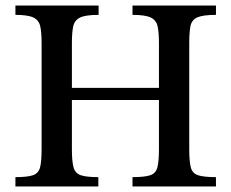

<svg xmlns="http://www.w3.org/2000/svg" viewBox="-20 -677 838 697"><path d="M337 0H36V-34Q80 -34 100 -41Q120 -48 125.5 -69.5Q131 -91 131 -135V-521Q131 -560 126 -582Q121 -604 101 -613.5Q81 -623 36 -623V-657H338V-623Q291 -623 271 -613.5Q251 -604 246 -582Q241 -560 241 -521V-358H557V-521Q557 -560 552 -582Q547 -604 527 -613.5Q507 -623 461 -623V-657H764V-623Q717 -623 696.5 -614Q676 -605 671.5 -582.5Q667 -560 667 -521V-135Q667 -92 672.5 -70Q678 -48 698.5 -41Q719 -34 764 -34V0H461V-34Q506 -34 526 -41Q546 -48 551.5 -70Q557 -92 557 -135V-314H241V-135Q241 -91 247 -69.5Q253 -48 273 -41Q293 -34 337 -34Z"/></svg>

Font: STIX Two Text Medium
Style: Regular
Weight: 500
Designer: Ross Mills, John Hudson & Paul Hanslow, Tiro Typeworks Ltd; with prior portions MicroPress Inc., and Coen Hoffman.
Foundry: Tiro Typeworks Ltd
Version: Version 2.13 b171